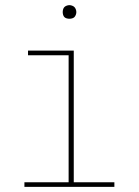

<svg xmlns="http://www.w3.org/2000/svg" viewBox="-20 -727 540 747"><path d="M75 0V-18H247V-512H89V-530H267V-18H425V0ZM250 -654Q245 -654 239.5 -655.5Q234 -657 230.5 -660.5Q227 -664 225.5 -669.5Q224 -675 224 -680Q224 -685 225.5 -690.5Q227 -696 230.5 -699.5Q234 -703 239.5 -705Q245 -707 250 -707Q255 -707 260.5 -705Q266 -703 269.5 -699.5Q273 -696 275 -690.5Q277 -685 277 -680Q277 -675 275 -669.5Q273 -664 269.5 -660.5Q266 -657 260.5 -655.5Q255 -654 250 -654Z"/></svg>

Font: Iosevka Slab Thin
Style: Regular
Weight: 100
Monospace: yes
Designer: Belleve Invis
Foundry: Belleve Invis
Version: Version 11.1.0; ttfautohint (v1.8.3)